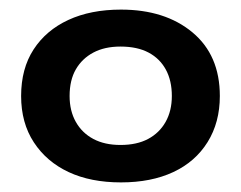

<svg xmlns="http://www.w3.org/2000/svg" viewBox="-20 -756 502 400"><path d="M232 -376Q169 -376 123 -397.5Q77 -419 50.5 -459.5Q24 -500 24 -556Q24 -613 50 -653Q76 -693 122.5 -714.5Q169 -736 232 -736Q324 -736 381 -688.5Q438 -641 438 -556Q438 -501 412.5 -460Q387 -419 341 -397.5Q295 -376 232 -376ZM231 -454Q265 -454 288.5 -466.5Q312 -479 325 -502Q338 -525 338 -556Q338 -588 325.5 -611Q313 -634 289.5 -646.5Q266 -659 231 -659Q198 -659 174.5 -646.5Q151 -634 138 -611.5Q125 -589 125 -556Q125 -525 138 -502Q151 -479 174.5 -466.5Q198 -454 231 -454Z"/></svg>

Font: Mona Sans Expanded SemiBold
Style: Regular
Weight: 600
Width: 7
Designer: Deni Anggara
Foundry: GitHub
Version: Version 2.000